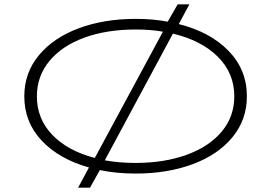

<svg xmlns="http://www.w3.org/2000/svg" viewBox="-20 -787 1235 885"><path d="M1118 -343Q1118 -235 1051 -154Q984 -73 867.5 -30Q751 13 605 13Q516 13 440 -3L395 78H340L390 -15Q252 -54 172 -139Q92 -224 92 -343Q92 -451 159 -532Q226 -613 342.5 -656.5Q459 -700 605 -700Q687 -700 753 -687L799 -767H853L804 -676Q948 -640 1033 -553Q1118 -466 1118 -343ZM417 -59 731 -641Q675 -651 605 -651Q472 -651 369 -613.5Q266 -576 208 -506Q150 -436 150 -343Q150 -239 221.5 -165Q293 -91 417 -59ZM1060 -343Q1060 -450 984 -525.5Q908 -601 777 -632L463 -48Q529 -36 605 -36Q737 -36 840.5 -73.5Q944 -111 1002 -180.5Q1060 -250 1060 -343Z"/></svg>

Font: BioRhyme Expanded Light
Style: Regular
Weight: 300
Width: 7
Designer: Aoife Mooney
Foundry: Aoife Mooney Type
Version: Version 1.001